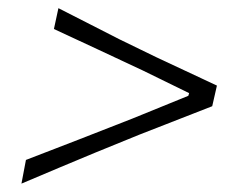

<svg xmlns="http://www.w3.org/2000/svg" viewBox="-20 -530 602 470"><path d="M32.5 -80.5 43.5 -138.5Q106 -162.5 173 -188.5Q240 -214.5 303.5 -239.5L441 -295.5L443 -302L328.5 -358Q275.5 -383 219.5 -409Q163.5 -435 112 -459L123 -510Q162 -490 200.5 -470.5Q239 -451 272 -434L362.5 -390Q395 -375 433 -357Q471 -339 511 -320.5L499.5 -270Q452 -251.5 406.8 -233.8Q361.5 -216 321.5 -200.5L213.5 -156.5Q173.5 -140 127.2 -120.5Q81 -101 32.5 -80.5Z"/></svg>

Font: Commissioner Loud ExtraLight
Style: Italic
Weight: 200
Italic angle: -12°
Designer: Kostas Bartsokas
Foundry: Kostas Bartsokas
Version: Version 1.000; ttfautohint (v1.8.3)